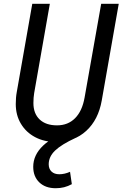

<svg xmlns="http://www.w3.org/2000/svg" viewBox="-20 -736 649 1017"><path d="M277.5 16Q214.5 16 166.2 -9.5Q118 -35 90.8 -80.5Q63.5 -126 63.5 -185Q63.5 -202 64.8 -217.8Q66 -233.5 69 -249.5L151 -716H244L161 -243Q159 -232 158 -218.2Q157 -204.5 157 -190Q157 -134.5 190 -103.2Q223 -72 282 -72Q340 -72 377.8 -110Q415.5 -148 428 -219L516 -716H609L519 -204Q501 -101.5 436.8 -42.8Q372.5 16 277.5 16ZM275 261Q220.5 261 188.2 230Q156 199 156 147.5Q156 85 208.5 35.2Q261 -14.5 364.5 -49.5L381.5 -6Q305.5 29 271.8 61.5Q238 94 238 134Q238 158.5 253 172.8Q268 187 294 187Q322 187 351 174L360.5 239.5Q340.5 250.5 319.5 255.8Q298.5 261 275 261Z"/></svg>

Font: Google Sans Code
Style: Italic
Weight: 400
Italic angle: -10°
Monospace: yes
Designer: Google Sans Code Authors
Foundry: Google LLC
Version: Version 6.000